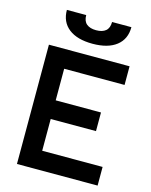

<svg xmlns="http://www.w3.org/2000/svg" viewBox="-132 -993 850 1078"><g transform="rotate(15 293.0 -454.0)"><path d="M73.2 0V-693.4H542V-585H190.9V-401.4H454.1V-293H190.9V-108.4H542V0ZM307.6 -761.7Q218.3 -761.7 169.2 -800Q120.1 -838.4 120.1 -908.2H232.4Q232.4 -873 252.2 -856.7Q272 -840.3 307.6 -840.3Q343.8 -840.3 363.3 -856.7Q382.8 -873 382.8 -908.2H495.1Q495.1 -838.4 446 -800Q397 -761.7 307.6 -761.7Z"/></g></svg>

Font: Cascadia Mono NF SemiBold
Style: Regular
Weight: 600
Monospace: yes
Designer: Aaron Bell
Foundry: Saja Typeworks
Version: Version 2404.023; ttfautohint (v1.8.4)